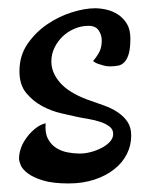

<svg xmlns="http://www.w3.org/2000/svg" viewBox="-20 -422 358 458"><path d="M185.5 -185.5Q207 -177.7 226.6 -170.9Q246.1 -164.1 260.7 -154.3Q275.4 -144.5 284.2 -131.3Q293 -118.2 293 -98.6Q293 -75.2 282.7 -54.7Q272.5 -34.2 252.9 -18.6Q233.4 -2.9 205.6 6.3Q177.7 15.6 143.6 15.6Q105.5 15.6 82 8.3Q58.6 1 45.9 -8.8Q33.2 -18.6 29.3 -28.3Q25.4 -38.1 25.4 -43.9Q25.4 -55.7 30.3 -69.8Q35.2 -84 48.8 -100.6Q54.7 -107.4 61.5 -113.3Q75.2 -125 88.9 -127.9Q86.9 -105.5 94.2 -91.3Q101.6 -77.1 113.8 -69.3Q126 -61.5 141.1 -58.6Q156.2 -55.7 169.9 -55.7Q183.6 -55.7 197.8 -59.6Q211.9 -63.5 223.6 -69.8Q235.4 -76.2 242.7 -84.5Q250 -92.8 250 -102.5Q250 -113.3 241.2 -120.1Q232.4 -127 219.2 -131.3Q206.1 -135.7 190.9 -138.2Q175.8 -140.6 162.1 -143.6Q148.4 -146.5 125.5 -151.9Q102.5 -157.2 80.6 -168.9Q58.6 -180.7 42.5 -200.2Q26.4 -219.7 26.4 -252Q26.4 -289.1 45.4 -316.9Q64.5 -344.7 92.3 -363.8Q120.1 -382.8 151.4 -392.6Q182.6 -402.3 207 -402.3Q219.7 -402.3 234.4 -398.9Q249 -395.5 261.7 -387.2Q274.4 -378.9 282.7 -365.2Q291 -351.6 291 -330.1Q291 -308.6 287.6 -295.4Q284.2 -282.2 277.8 -274.9Q271.5 -267.6 262.7 -265.6Q253.9 -263.7 242.2 -263.7Q234.4 -263.7 227.5 -265.6Q221.7 -267.6 214.8 -269.5Q208 -271.5 202.1 -276.4Q211.9 -288.1 217.3 -298.8Q222.7 -309.6 222.7 -325.2Q222.7 -338.9 215.3 -349.6Q208 -360.4 191.4 -360.4Q173.8 -360.4 157.7 -353.5Q141.6 -346.7 129.4 -335Q117.2 -323.2 109.9 -308.1Q102.5 -293 102.5 -275.4Q102.5 -249 122.6 -225.6Q142.6 -202.1 185.5 -185.5Z"/></svg>

Font: Rancho
Style: Regular
Weight: 400
Designer: Font Diner, Inc
Foundry: Font Diner, Inc
Version: Version 1.000